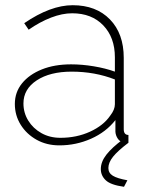

<svg xmlns="http://www.w3.org/2000/svg" viewBox="-20 -548 570 737"><path d="M37 -149Q37 -194 64.5 -228Q92 -262 140.5 -281.5Q189 -301 253 -301Q295 -301 340 -293.5Q385 -286 421 -273V-328Q421 -404 376.5 -450.5Q332 -497 257 -497Q219 -497 176 -480.5Q133 -464 90 -434L73 -459Q174 -528 259 -528Q349 -528 402 -473.5Q455 -419 455 -326V-52Q455 -30 473 -30V0Q458 1 454 -1Q440 -4 432 -16Q424 -28 423 -42V-87Q387 -41 329.5 -15.5Q272 10 208 10Q159 10 120.5 -11.5Q82 -33 59.5 -69Q37 -105 37 -149ZM403 -104Q421 -127 421 -148V-243Q344 -273 255 -273Q172 -273 121 -239.5Q70 -206 70 -151Q70 -115 88.5 -85Q107 -55 139 -37Q171 -19 212 -19Q274 -19 325.5 -42.5Q377 -66 403 -104ZM367 101Q367 73 388.5 45.5Q410 18 452 -13H461L473 0Q432 31 414 53.5Q396 76 396 97Q396 116 413 126.5Q430 137 469 144L456 169Q405 162 386 144Q367 126 367 101Z"/></svg>

Font: Raleway ExtraLight
Style: Regular
Weight: 200
Designer: Matt McInerney, Pablo Impallari, Rodrigo Fuenzalida
Foundry: Matt McInerney, Pablo Impallari, Rodrigo Fuenzalida
Version: Version 4.026